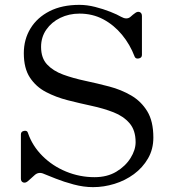

<svg xmlns="http://www.w3.org/2000/svg" viewBox="-20 -758 705 790"><path d="M363 12Q324 12 283 1Q242 -10 209.5 -23Q177 -36 162 -42Q139 -53 122 -37Q115 -30 107 -23.5Q99 -17 94 -12Q84 -4 75 -7.5Q66 -11 66 -23V-205Q66 -217 79 -219.5Q92 -222 95 -211Q113 -158 154.5 -116.5Q196 -75 252 -52Q308 -29 369 -29Q421 -29 458.5 -51.5Q496 -74 517 -107.5Q538 -141 538 -173Q538 -222 513 -251Q488 -280 447 -296Q406 -312 357 -322.5Q308 -333 259 -345.5Q210 -358 169 -379.5Q128 -401 103 -439Q78 -477 78 -539Q78 -596 105.5 -641Q133 -686 184 -712Q235 -738 307 -738Q338 -738 371.5 -729.5Q405 -721 434 -709.5Q463 -698 478 -689Q501 -676 516 -688Q521 -693 527 -697.5Q533 -702 537 -705Q547 -712 555.5 -708Q564 -704 564 -692V-532Q564 -520 551 -517.5Q538 -515 534 -525Q515 -575 482 -615Q449 -655 405 -678.5Q361 -702 307 -702Q264 -702 228 -684.5Q192 -667 170.5 -636Q149 -605 149 -565Q149 -519 174 -492.5Q199 -466 240 -451Q281 -436 330.5 -425.5Q380 -415 429.5 -402Q479 -389 520 -365Q561 -341 586 -300Q611 -259 611 -192Q611 -144 589 -106Q567 -68 531 -41.5Q495 -15 451 -1.5Q407 12 363 12Z"/></svg>

Font: Zen Old Mincho
Style: Regular
Weight: 400
Designer: Yoshimichi Ohira
Foundry: Positype
Version: Version 1.001